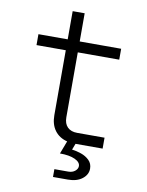

<svg xmlns="http://www.w3.org/2000/svg" viewBox="-97 -773 794 1040"><g transform="rotate(10 300.0 -253.5)"><path d="M268 198V155H344Q367 155 381.5 143Q396 131 396 116Q396 94 365.5 80Q335 66 283 66L310 -5Q266 -16 241.5 -49Q217 -82 217 -133V-490H56V-550H217V-705H283V-550H511V-490H283V-133Q283 -98 302 -79Q321 -60 355 -60H506V0H357L344 34Q369 37 395 46Q421 55 439.5 73Q458 91 458 119Q458 152 428.5 175Q399 198 350 198Z"/></g></svg>

Font: JetBrains Mono NL ExtraLight
Style: Regular
Weight: 200
Designer: Philipp Nurullin, Konstantin Bulenkov
Foundry: JetBrains
Version: Version 2.304; ttfautohint (v1.8.4.7-5d5b)